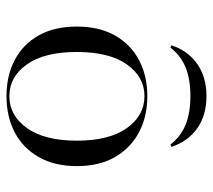

<svg xmlns="http://www.w3.org/2000/svg" viewBox="-52 -598 662 597"><g transform="rotate(90 278.5 -299.0)"><path d="M278.2 11.3Q215.3 11.3 166.5 -14.1Q117.7 -39.5 89.9 -88.3Q62.1 -137.1 62.1 -207.3Q62.1 -277.4 89.9 -326.2Q117.7 -375 166.5 -400.8Q215.3 -426.6 278.2 -426.6Q341.9 -426.6 390.7 -400.8Q439.5 -375 467.7 -326.2Q496 -277.4 496 -207.3Q496 -137.9 467.7 -88.7Q439.5 -39.5 390.7 -14.1Q341.9 11.3 278.2 11.3ZM278.2 2.4Q338.7 2.4 377.8 -52.4Q416.9 -107.3 416.9 -207.3Q416.9 -308.1 377.8 -362.9Q338.7 -417.7 278.2 -417.7Q218.5 -417.7 179.8 -362.9Q141.1 -308.1 141.1 -207.3Q141.1 -106.5 179.8 -52Q218.5 2.4 278.2 2.4ZM278.2 -610.5Q337.1 -610.5 377.8 -582.3Q418.5 -554 436.3 -501.6L429 -498.4Q404 -530.6 367.3 -545.6Q330.6 -560.5 278.2 -560.5Q225.8 -560.5 189.1 -545.6Q152.4 -530.6 127.4 -498.4L120.2 -501.6Q137.9 -554 179 -582.3Q220.2 -610.5 278.2 -610.5Z"/></g></svg>

Font: Playfair 144pt SemiExpanded Light
Style: Regular
Weight: 300
Width: 6
Designer: Claus Eggers Sørensen
Foundry: Claus Eggers Sørensen
Version: Version 2.203